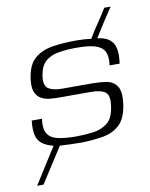

<svg xmlns="http://www.w3.org/2000/svg" viewBox="-77 -632 603 772"><g transform="rotate(-10 224.5 -246.0)"><path d="M12 83Q24 64 41.5 36.5Q59 9 76 -18.5Q93 -46 105 -64Q76 -71 59 -84.5Q42 -98 37 -121Q32 -144 36 -179Q47 -179 57 -179Q67 -179 78 -179Q72 -140 84 -119.5Q96 -99 125.5 -92Q155 -85 200 -85Q237 -85 271 -89.5Q305 -94 329.5 -113.5Q354 -133 360 -180Q367 -223 349.5 -237Q332 -251 288 -251Q257 -251 226.5 -251Q196 -251 164 -251Q146 -251 125.5 -252.5Q105 -254 88.5 -263Q72 -272 64 -291.5Q56 -311 61 -346Q69 -402 98 -426.5Q127 -451 170.5 -458Q214 -465 267 -465Q284 -465 299.5 -464Q315 -463 329 -461Q346 -490 365.5 -518.5Q385 -547 402 -575H428Q409 -547 390 -517.5Q371 -488 353 -459Q386 -455 403 -441Q420 -427 424.5 -403Q429 -379 424 -343Q414 -343 404 -343Q394 -343 383 -343Q388 -379 378 -399Q368 -419 341 -427.5Q314 -436 264 -436Q224 -436 191 -430.5Q158 -425 137 -406.5Q116 -388 110 -349Q104 -309 123 -296.5Q142 -284 178 -284Q209 -284 239.5 -284Q270 -284 301 -284Q333 -284 360 -279.5Q387 -275 402 -253Q417 -231 410 -180Q402 -123 374.5 -97.5Q347 -72 306 -65Q265 -58 218 -57Q194 -57 172 -58Q150 -59 130 -60L38 83Z"/></g></svg>

Font: Genos Light
Style: Italic
Weight: 300
Italic angle: -8°
Designer: Robert E. Leuschke
Foundry: Robert E. Leuschke
Version: Version 1.010